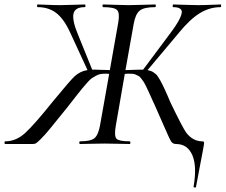

<svg xmlns="http://www.w3.org/2000/svg" viewBox="-48 -645 1011 860"><path d="M940 -625Q943 -625 942.5 -619Q942 -613 940 -613Q891 -613 847 -586Q803 -559 754 -499L613 -331Q621 -329 627.5 -327Q634 -325 640 -320.5Q646 -316 650.5 -312.5Q655 -309 660.5 -300Q666 -291 669.5 -285.5Q673 -280 679.5 -266.5Q686 -253 690 -244.5Q694 -236 702.5 -216.5Q711 -197 716 -185Q769 -75 786 -51Q815 -13 856 -12Q864 -12 865.5 -9Q867 -6 865 5Q863 16 860 33.5Q857 51 848.5 93.5Q840 136 830 192Q829 197 821 194Q818 193 819 191Q835 100 813.5 50Q792 0 740 0Q726 0 718.5 -11.5Q711 -23 683 -88Q661 -137 646 -172Q639 -187 629.5 -208Q620 -229 616 -238Q612 -247 605 -261Q598 -275 594 -280.5Q590 -286 584 -294Q578 -302 573 -304.5Q568 -307 560.5 -310.5Q553 -314 545 -314.5Q537 -315 526 -315Q517 -315 511 -314L470 -78Q463 -35 474 -23.5Q485 -12 533 -12Q536 -12 536 -6Q536 0 533 0Q519 0 481.5 -1Q444 -2 420 -2Q398 -2 360.5 -1Q323 0 311 0Q307 0 307 -6Q307 -12 311 -12Q358 -12 375 -26Q392 -40 400 -83L441 -314Q436 -315 428 -315Q414 -315 403.5 -313.5Q393 -312 381.5 -305.5Q370 -299 363 -294.5Q356 -290 342 -274Q328 -258 320 -248.5Q312 -239 290.5 -211.5Q269 -184 255 -166Q202 -100 176.5 -69Q151 -38 133.5 -21Q116 -4 111 -2Q106 0 97 0H-24Q-28 0 -28 -6Q-28 -12 -24 -12Q24 -12 65 -49.5Q106 -87 190 -192Q269 -288 287 -304Q313 -327 344 -331L265 -502Q237 -562 203 -587.5Q169 -613 121 -613Q118 -613 118 -619Q118 -625 121 -625Q132 -625 163 -623.5Q194 -622 221 -622Q248 -622 284 -623.5Q320 -625 331 -625Q335 -625 335 -619Q335 -613 331 -613Q287 -613 281 -582.5Q275 -552 303 -486L365 -333H377Q390 -333 444 -331L482 -546Q489 -588 476 -600.5Q463 -613 414 -613Q411 -613 411 -619Q411 -625 414 -625Q428 -625 467 -623.5Q506 -622 527 -622Q552 -622 593.5 -623.5Q635 -625 647 -625Q650 -625 650 -619Q650 -613 647 -613Q598 -613 578.5 -598Q559 -583 551 -539L514 -331Q568 -333 578 -333H593L708 -487Q780 -581 763 -602Q755 -613 728 -613Q725 -613 725.5 -619Q726 -625 728 -625Q741 -625 777 -623.5Q813 -622 839 -622Q867 -622 898.5 -623.5Q930 -625 940 -625Z"/></svg>

Font: Cormorant Infant Book
Style: Italic
Weight: 500
Italic angle: -10°
Designer: Christian Thalmann (Catharsis Fonts)
Version: Version 1.000;PS 002.000;hotconv 1.0.88;makeotf.lib2.5.64775